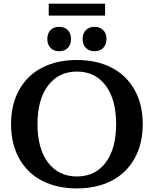

<svg xmlns="http://www.w3.org/2000/svg" viewBox="-20 -1026 849 1060"><path d="M249 -939.9V-1005.9H560.1V-939.9ZM436 -811Q436 -841.8 454.3 -859.9Q472.7 -877.9 502 -877.9Q531.2 -877.9 549.6 -859.9Q567.9 -841.8 567.9 -811Q567.9 -779.8 549.8 -761.5Q531.7 -743.2 502 -743.2Q472.2 -743.2 454.1 -761.5Q436 -779.8 436 -811ZM306.2 -743.2Q276.9 -743.2 259 -761.5Q241.2 -779.8 241.2 -811Q241.2 -841.8 259 -859.9Q276.9 -877.9 306.2 -877.9Q336.4 -877.9 354.2 -859.9Q372.1 -841.8 372.1 -811Q372.1 -779.8 354.2 -761.5Q336.4 -743.2 306.2 -743.2ZM404.8 14.2Q295.9 14.2 214.1 -27.3Q132.3 -68.8 86.7 -149.7Q41 -230.5 41 -340.8Q41 -450.7 86.7 -531.2Q132.3 -611.8 214.1 -653.3Q295.9 -694.8 404.8 -694.8Q512.7 -694.8 594.5 -653.3Q676.3 -611.8 722.2 -531.2Q768.1 -450.7 768.1 -340.8Q768.1 -230.5 722.2 -149.7Q676.3 -68.8 594.5 -27.3Q512.7 14.2 404.8 14.2ZM404.8 -51.8Q505.4 -51.8 563.2 -128.2Q621.1 -204.6 621.1 -340.8Q621.1 -477.1 563.2 -554Q505.4 -630.9 404.8 -630.9Q303.7 -630.9 245.4 -553.7Q187 -476.6 187 -340.8Q187 -205.1 245.4 -128.4Q303.7 -51.8 404.8 -51.8Z"/></svg>

Font: Montagu Slab 144pt Medium
Style: Regular
Weight: 500
Designer: Florian Karsten
Foundry: Florian Karsten
Version: Version 1.000